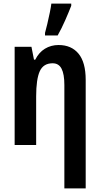

<svg xmlns="http://www.w3.org/2000/svg" viewBox="-20 -802 554 1062"><path d="M304 -553Q375 -553 414.5 -505Q454 -457 454 -360V240H336V-332Q336 -392 320.5 -422Q305 -452 271 -452Q220 -452 200 -408Q180 -364 180 -268V0H61V-543H154L168 -472H175Q195 -512 228.5 -532.5Q262 -553 304 -553ZM229 -606V-620Q234 -637 241.5 -669Q249 -701 255.5 -732.5Q262 -764 264 -782H374V-770Q360 -734 340.5 -689.5Q321 -645 299 -606Z"/></svg>

Font: Avrile Sans Condensed SemiBold
Style: Regular
Weight: 600
Width: 3
Designer: Monotype Design Team
Foundry: Monotype Imaging Inc.
Version: Version 2.001;September 10, 2019;FontCreator 11.5.0.2425 64-